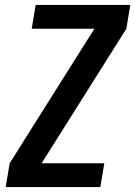

<svg xmlns="http://www.w3.org/2000/svg" viewBox="-20 -755 546 775"><path d="M3 0 19 -96 361 -639H108L124 -735H506L490 -639L148 -96H401L385 0Z"/></svg>

Font: Iosevka SS18
Style: Bold Italic
Weight: 700
Italic angle: -9°
Monospace: yes
Designer: Belleve Invis
Foundry: Belleve Invis
Version: Version 25.1.1; ttfautohint (v1.8.4)